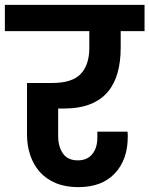

<svg xmlns="http://www.w3.org/2000/svg" viewBox="-41 -760 614 789"><path d="M-21 -740H553V-632H455V-563Q455 -508 442.5 -462Q430 -416 402.5 -383Q375 -350 330 -332Q285 -314 220 -314H198V-201Q198 -158 217.5 -129.5Q237 -101 279 -101Q317 -101 338 -126.5Q359 -152 359 -194V-219H483Q484 -212 484 -207Q484 -202 484 -198Q484 -104 431 -47.5Q378 9 281 9Q228 9 188.5 -7.5Q149 -24 123 -53Q97 -82 83.5 -121.5Q70 -161 70 -207V-419H173Q256 -419 291 -456.5Q326 -494 326 -563V-632H-21Z"/></svg>

Font: Poppins SemiBold
Style: Regular
Weight: 600
Designer: Ninad Kale (Devanagari), Jonny Pinhorn (Latin)
Foundry: Indian Type Foundry
Version: Version 3.002 2017